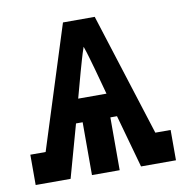

<svg xmlns="http://www.w3.org/2000/svg" viewBox="-65 -593 631 655"><g transform="rotate(-10 250.0 -265.0)"><path d="M7 0V-105H60L195 -530H305L440 -105H493V0H372L321 -183H298V0H202V-183H179L128 0ZM201 -265H299L275 -353Q269 -374 263 -395Q257 -416 250 -436Q243 -416 237 -395Q231 -374 225 -353Z"/></g></svg>

Font: Iosevka Slab Extrabold
Style: Regular
Weight: 800
Monospace: yes
Designer: Belleve Invis
Foundry: Belleve Invis
Version: Version 11.1.1; ttfautohint (v1.8.3)